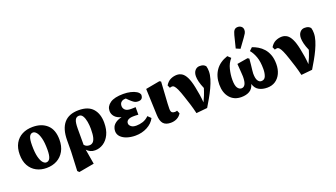

<svg xmlns="http://www.w3.org/2000/svg" viewBox="-77 -1444 4017 2295"><g transform="rotate(-20 1931.5 -296.0)"><path d="M275 16Q204 16 147.5 -14Q91 -44 58.5 -102Q26 -160 26 -244Q26 -327 58.5 -385Q91 -443 149 -473Q207 -503 284 -503Q397 -503 465.5 -440Q534 -377 534 -251Q534 -167 500.5 -107Q467 -47 409 -15.5Q351 16 275 16ZM293 -48Q326 -48 342 -81Q358 -114 358 -187Q358 -279 343.5 -334Q329 -389 307.5 -414Q286 -439 264 -439Q234 -439 218 -407.5Q202 -376 202 -296Q202 -205 216 -150.5Q230 -96 251 -72Q272 -48 293 -48Z M784 -298V-93Q800 -75 816 -69.5Q832 -64 850 -64Q873 -64 891.5 -79Q910 -94 920.5 -132.5Q931 -171 931 -243Q931 -290 923 -335Q915 -380 897.5 -409.5Q880 -439 850 -439Q815 -439 799.5 -407.5Q784 -376 784 -298ZM605 175 616 -66 617 -214Q618 -356 680.5 -429.5Q743 -503 868 -503Q990 -503 1048 -437Q1106 -371 1106 -258Q1106 -170 1076.5 -109Q1047 -48 998 -16Q949 16 892 16Q859 16 833.5 4Q808 -8 788 -30L820 160L625 195Z M1406 16Q1349 16 1300.5 0.5Q1252 -15 1222.5 -45Q1193 -75 1193 -118Q1193 -144 1204.5 -169.5Q1216 -195 1244.5 -216Q1273 -237 1323 -249Q1268 -263 1240.5 -294.5Q1213 -326 1213 -367Q1213 -426 1268 -464.5Q1323 -503 1436 -503Q1485 -503 1528 -493Q1571 -483 1600.5 -464.5Q1630 -446 1637 -420Q1637 -358 1578 -358Q1562 -358 1548 -361.5Q1534 -365 1517 -377Q1500 -389 1475 -413L1447 -441Q1442 -440 1435 -440Q1408 -440 1388 -423Q1368 -406 1368 -373Q1368 -344 1390 -323Q1412 -302 1463 -302Q1478 -302 1488.5 -302.5Q1499 -303 1522 -304V-208Q1497 -210 1484 -210Q1471 -210 1460 -210Q1417 -210 1392.5 -195.5Q1368 -181 1368 -152Q1368 -131 1390 -112Q1412 -93 1457 -93Q1497 -93 1538.5 -106Q1580 -119 1617 -155L1656 -117Q1625 -56 1557 -20Q1489 16 1406 16Z M1855 16Q1791 16 1761 -18Q1731 -52 1728 -127L1715 -465L1895 -498L1913 -487Q1907 -381 1902.5 -316Q1898 -251 1896 -213Q1894 -175 1894 -148Q1894 -112 1907.5 -100.5Q1921 -89 1944 -89Q1961 -89 1973 -95L1990 -55Q1969 -20 1934 -2Q1899 16 1855 16Z M2181 12Q2166 -53 2148.5 -109Q2131 -165 2112 -221Q2091 -285 2074.5 -321Q2058 -357 2044.5 -372Q2031 -387 2018 -387Q2001 -387 1986 -381L1970 -417Q1998 -463 2036.5 -480.5Q2075 -498 2115 -498Q2151 -498 2180.5 -479Q2210 -460 2233.5 -413Q2257 -366 2274 -283Q2285 -229 2292.5 -182Q2300 -135 2304 -80Q2320 -112 2336.5 -153Q2353 -194 2367 -240Q2344 -293 2334.5 -332.5Q2325 -372 2325 -402Q2325 -449 2348.5 -476.5Q2372 -504 2407 -504Q2436 -504 2452 -497.5Q2468 -491 2483 -475Q2488 -457 2490 -442.5Q2492 -428 2492 -407Q2492 -363 2476.5 -312.5Q2461 -262 2436 -208.5Q2411 -155 2381 -102.5Q2351 -50 2322 -2Z M2753 16Q2662 16 2608 -46.5Q2554 -109 2554 -215Q2554 -319 2605.5 -393.5Q2657 -468 2760 -502L2798 -466Q2754 -417 2737 -348Q2720 -279 2720 -214Q2720 -141 2740.5 -111.5Q2761 -82 2790 -82Q2820 -82 2836.5 -112Q2853 -142 2853 -210Q2853 -221 2850 -261.5Q2847 -302 2842 -373L2979 -396L2998 -384Q2995 -346 2991 -309Q2987 -272 2983.5 -243.5Q2980 -215 2980 -201Q2980 -139 2997.5 -110.5Q3015 -82 3042 -82Q3083 -82 3098 -120Q3113 -158 3113 -211Q3113 -304 3091 -365.5Q3069 -427 3035 -466L3073 -502Q3109 -490 3145.5 -468.5Q3182 -447 3212 -413.5Q3242 -380 3260.5 -331Q3279 -282 3279 -214Q3279 -147 3255 -95Q3231 -43 3187 -13.5Q3143 16 3082 16Q3021 16 2977 -8.5Q2933 -33 2916 -91Q2900 -33 2857.5 -8.5Q2815 16 2753 16ZM2886 -553 2925 -709Q2936 -753 2952 -770Q2968 -787 2995 -787Q3022 -787 3041 -771Q3060 -755 3060 -726Q3060 -704 3049 -685Q3038 -666 3019 -640L2939 -530Z M3516 12Q3501 -53 3483.5 -109Q3466 -165 3447 -221Q3426 -285 3409.5 -321Q3393 -357 3379.5 -372Q3366 -387 3353 -387Q3336 -387 3321 -381L3305 -417Q3333 -463 3371.5 -480.5Q3410 -498 3450 -498Q3486 -498 3515.5 -479Q3545 -460 3568.5 -413Q3592 -366 3609 -283Q3620 -229 3627.5 -182Q3635 -135 3639 -80Q3655 -112 3671.5 -153Q3688 -194 3702 -240Q3679 -293 3669.5 -332.5Q3660 -372 3660 -402Q3660 -449 3683.5 -476.5Q3707 -504 3742 -504Q3771 -504 3787 -497.5Q3803 -491 3818 -475Q3823 -457 3825 -442.5Q3827 -428 3827 -407Q3827 -363 3811.5 -312.5Q3796 -262 3771 -208.5Q3746 -155 3716 -102.5Q3686 -50 3657 -2Z"/></g></svg>

Font: Source Serif Pro Black
Style: Regular
Weight: 900
Designer: Frank Grießhammer
Foundry: Adobe Systems Incorporated
Version: Version 3.001;hotconv 1.0.111;makeotfexe 2.5.65597